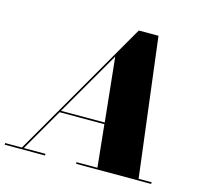

<svg xmlns="http://www.w3.org/2000/svg" viewBox="-159 -889 1087 1013"><g transform="rotate(15 385.0 -382.5)"><path d="M-50 -9V0H170V-9H52L185.5 -240.5H430L454 -9H340V0H750V-9H679L585 -765H477.5L41.5 -9ZM393 -600 429.5 -249.5H190.5Z"/></g></svg>

Font: Bodoni* 24pt Fatface
Style: Italic
Weight: 900
Italic angle: -13°
Version: Version 2.3